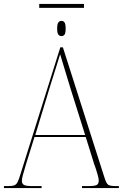

<svg xmlns="http://www.w3.org/2000/svg" viewBox="-23 -954 634 974"><path d="M176 -914V-934H403V-914ZM289 -771Q279 -771 273 -778.5Q267 -786 267 -809Q267 -832 273 -840Q279 -848 289 -848Q299 -848 304.5 -840Q310 -832 310 -809Q310 -786 304.5 -778.5Q299 -771 289 -771ZM-3 0V-10H18Q39 -10 49.5 -14Q60 -18 66.5 -31Q73 -44 81 -71L283 -714H296L507 -53Q516 -24 525.5 -17Q535 -10 566 -10H580V0H393V-10H424Q460 -10 469 -16.5Q478 -23 478 -38Q478 -47 473.5 -63.5Q469 -80 463.5 -97Q458 -114 454 -124L412 -259H152L112 -131Q109 -120 103.5 -102Q98 -84 93 -65.5Q88 -47 88 -37Q88 -23 97.5 -16.5Q107 -10 142 -10H188V0ZM156 -269H409L336 -501Q321 -552 306 -599.5Q291 -647 282 -679Q277 -664 269 -637Q261 -610 251.5 -581Q242 -552 235 -529Z"/></svg>

Font: Noto Serif Display SemiCondensed Thin
Style: Regular
Weight: 100
Width: 4
Designer: Monotype Design Team
Foundry: Monotype Imaging Inc.
Version: Version 2.009